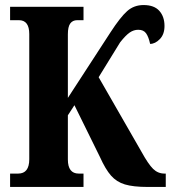

<svg xmlns="http://www.w3.org/2000/svg" viewBox="-20 -741 677 761"><path d="M20 -53H52Q96 -53 96 -110V-606Q96 -661 55 -661H20V-714H311V-661H286Q268 -661 258.5 -648Q249 -635 249 -605V-353L418 -613Q457 -673 484 -697Q511 -721 549 -721Q591 -721 611.5 -698Q632 -675 632 -638Q632 -605 613.5 -586Q595 -567 575 -567Q569 -595 559 -609Q549 -623 528 -623Q510 -623 494 -612Q478 -601 456 -573L371 -435L541 -139Q568 -90 587 -71.5Q606 -53 632 -53H637V0H566Q508 0 475 -10Q442 -20 420 -45Q398 -70 376 -119L275 -324L249 -284V-109Q249 -53 292 -53H311V0H20Z"/></svg>

Font: Noto Serif CondExtraBold
Style: Regular
Weight: 800
Width: 3
Designer: Monotype Design Team
Foundry: Monotype Imaging Inc.
Version: Version 1.001